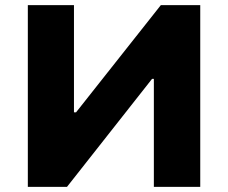

<svg xmlns="http://www.w3.org/2000/svg" viewBox="-20 -725 885 745"><path d="M88 0V-705H267V-289H275L604 -705H757V0H577V-419H570L240 0Z"/></svg>

Font: Nunito Sans 6pt Black
Style: Regular
Weight: 900
Version: Version 3.101;gftools[0.9.27]